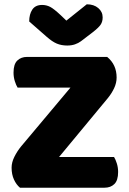

<svg xmlns="http://www.w3.org/2000/svg" viewBox="-20 -874 600 894"><path d="M308 -466H62Q55 -477 49 -496Q43 -515 43 -536Q43 -575 60.5 -592Q78 -609 106 -609H479Q523 -573 523 -513Q523 -488 511.5 -463.5Q500 -439 482 -417L255 -143H511Q518 -132 524 -113Q530 -94 530 -73Q530 -34 512.5 -17Q495 0 467 0H73Q56 -14 45 -38Q34 -62 34 -93Q34 -118 47 -144Q60 -170 78 -192ZM289 -778 384 -854Q417 -854 437.5 -836.5Q458 -819 458 -793Q458 -773 448.5 -759Q439 -745 412 -724L357 -682Q345 -673 329 -667.5Q313 -662 293 -662Q266 -662 244.5 -671Q223 -680 197 -703L116 -774Q116 -808 130.5 -829.5Q145 -851 176 -851Q196 -851 213.5 -842Q231 -833 263 -803Z"/></svg>

Font: Baloo Paaji
Style: Regular
Weight: 400
Designer: Shuchita Grover and Ek Type
Foundry: Ek Type
Version: Version 1.007;PS 1.000;hotconv 1.0.88;makeotf.lib2.5.647800